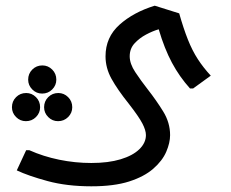

<svg xmlns="http://www.w3.org/2000/svg" viewBox="-20 -453 813 675"><path d="M301 202Q215 202 147 183.5Q79 165 39 146L72 75H83Q132 97 188 108.5Q244 120 301 120Q361 120 404 107Q447 94 470 71.5Q493 49 493 22Q493 5 480.5 -19Q468 -43 433 -88Q393 -138 372 -176Q351 -214 351 -255Q351 -322 400 -366Q449 -410 524 -433L610 -406Q625 -353 640.5 -314Q656 -275 675.5 -245Q695 -215 721 -187L659 -142H648Q611 -183 584.5 -232.5Q558 -282 538 -350Q517 -344 493.5 -331.5Q470 -319 453 -300.5Q436 -282 436 -255Q436 -229 455.5 -199.5Q475 -170 500 -138Q529 -101 553.5 -61.5Q578 -22 578 22Q578 49 564.5 80.5Q551 112 519 140Q487 168 434 185Q381 202 301 202ZM71 -27Q51 -27 36.5 -41.5Q22 -56 22 -76Q22 -97 36.5 -111.5Q51 -126 72 -126Q92 -126 106.5 -111.5Q121 -97 121 -76Q121 -56 106.5 -41.5Q92 -27 71 -27ZM184 -27Q164 -27 149.5 -41.5Q135 -56 135 -76Q135 -97 149.5 -111.5Q164 -126 185 -126Q205 -126 219.5 -111.5Q234 -97 234 -76Q234 -56 219.5 -41.5Q205 -27 184 -27ZM128 -124Q108 -124 93.5 -138.5Q79 -153 79 -173Q79 -194 93.5 -208.5Q108 -223 129 -223Q149 -223 163.5 -208.5Q178 -194 178 -173Q178 -153 163.5 -138.5Q149 -124 128 -124Z"/></svg>

Font: Fustat Medium
Style: Regular
Weight: 500
Designer: Mohamed Gaber, Khaled Hosny, Laura Garcia Mut
Foundry: Kief Type Foundry, Alif Type Foundry, Hard Type Foundry
Version: Version 1.007